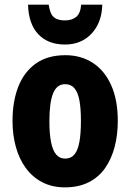

<svg xmlns="http://www.w3.org/2000/svg" viewBox="-20 -798 562 828"><path d="M488 -276Q488 -217 474.5 -165Q461 -113 433.5 -73.5Q406 -34 362.5 -12Q319 10 260 10Q205 10 162.5 -12Q120 -34 91.5 -73Q63 -112 48.5 -164Q34 -216 34 -276Q34 -361 59 -424.5Q84 -488 134.5 -524Q185 -560 262 -560Q329 -560 380 -527Q431 -494 459.5 -430.5Q488 -367 488 -276ZM193 -275Q193 -222 200 -186Q207 -150 222 -132Q237 -114 261 -114Q286 -114 301 -132Q316 -150 322.5 -186.5Q329 -223 329 -276Q329 -330 322.5 -365Q316 -400 301 -417.5Q286 -435 261 -435Q225 -435 209 -395.5Q193 -356 193 -275ZM421 -778Q420 -726 399 -687Q378 -648 342.5 -627Q307 -606 260 -606Q187 -606 145 -650.5Q103 -695 101 -778H190Q194 -752 201.5 -737.5Q209 -723 224 -716.5Q239 -710 260 -710Q290 -710 308.5 -725Q327 -740 330 -778Z"/></svg>

Font: Noto Sans Display Condensed ExtraBold
Style: Regular
Weight: 800
Width: 3
Designer: Monotype Design Team
Foundry: Monotype Imaging Inc.
Version: Version 2.003